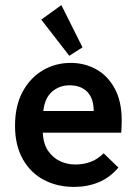

<svg xmlns="http://www.w3.org/2000/svg" viewBox="-20 -723 540 754"><path d="M271 11Q204 11 151.5 -17Q99 -45 69 -99Q39 -153 39 -229Q39 -307 68.5 -362Q98 -417 147.5 -446.5Q197 -476 258 -476Q312 -476 357.5 -451Q403 -426 430.5 -375.5Q458 -325 458 -250Q458 -240 457.5 -226Q457 -212 456 -202H148Q150 -158 169 -130.5Q188 -103 216 -90Q244 -77 276 -77Q307 -77 335 -87Q363 -97 387 -121L445 -65Q411 -25 367 -7Q323 11 271 11ZM150 -287H348Q348 -336 323 -362Q298 -388 253 -388Q214 -388 185 -363.5Q156 -339 150 -287ZM252 -504 142 -646 221 -703 304 -537Z"/></svg>

Font: Inconsolata
Style: Bold
Weight: 700
Monospace: yes
Designer: Raph Levien, Cyreal, Brenton Simpson
Foundry: Raph Levien, Cyreal, Google
Version: Version 3.100; ttfautohint (v1.8.4.7-5d5b)